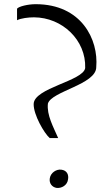

<svg xmlns="http://www.w3.org/2000/svg" viewBox="-20 -916 534 941"><path d="M223.6 -239.3H265.1C241.7 -293.5 208.5 -352.1 214.8 -408.2C231.9 -468.8 451.7 -502 451.7 -586.9C463.4 -722.2 379.4 -895.5 154.8 -895.5C117.7 -895.5 72.3 -884.8 63.5 -873.5V-816.9C82.5 -826.7 119.6 -831.1 146.5 -831.1C285.6 -830.6 402.3 -718.8 397.5 -582.5C387.7 -518.6 146 -485.4 145 -406.2C144 -353.5 196.3 -263.2 223.6 -239.3ZM224.1 -42.5C219.7 -17.1 235.8 1.5 257.3 4.9C281.7 7.8 310.1 -7.8 313.5 -37.1C317.4 -59.6 308.6 -81.1 279.8 -84.5C256.3 -87.4 228.5 -69.8 224.1 -42.5Z"/></svg>

Font: Merriweather
Style: Light
Weight: 250
Designer: Eben Sorkin ( eben@eyebytes.com )
Foundry: Sorkin Type Co.
Version: Version 1.003